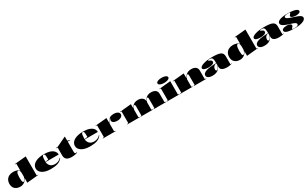

<svg xmlns="http://www.w3.org/2000/svg" viewBox="514 -3460 9909 6186"><g transform="rotate(-30 5468.5 -367.5)"><path d="M921 -745V-36H971V-25L543 15V-148L535 -156Q525 -126 504 -95.5Q483 -65 451.5 -40Q420 -15 379 0Q338 15 287 15Q205 15 145.5 -16Q86 -47 54.5 -102Q23 -157 23 -230Q23 -324 61.5 -387.5Q100 -451 166.5 -483Q233 -515 315 -515Q379 -515 426.5 -501Q474 -487 503.5 -467.5Q533 -448 543 -430V-694H493V-705ZM477 -466Q452 -466 436 -439.5Q420 -413 412.5 -366Q405 -319 405 -260Q405 -186 410.5 -144.5Q416 -103 426.5 -86.5Q437 -70 453 -70Q465 -70 476 -78.5Q487 -87 498.5 -104.5Q510 -122 521 -148Q532 -174 543 -209V-341Q543 -374 537 -398Q531 -422 521 -437Q511 -452 499.5 -459Q488 -466 477 -466Z M1461 -515Q1598 -515 1689.5 -482.5Q1781 -450 1826.5 -394Q1872 -338 1872 -266H1381V-276L1500 -296Q1500 -364 1497.5 -410.5Q1495 -457 1483.5 -481Q1472 -505 1445 -505Q1425 -505 1412 -484Q1399 -463 1392 -413.5Q1385 -364 1385 -276Q1385 -243 1396 -208.5Q1407 -174 1428.5 -143.5Q1450 -113 1482 -92Q1514 -71 1555 -64Q1593 -56 1635 -58Q1677 -60 1716.5 -72Q1756 -84 1789.5 -105.5Q1823 -127 1845 -157L1859 -148Q1827 -101 1783.5 -69.5Q1740 -38 1685.5 -19.5Q1631 -1 1565.5 7Q1500 15 1423 15Q1323 15 1244.5 -5Q1166 -25 1112.5 -60Q1059 -95 1031.5 -141.5Q1004 -188 1004 -240Q1004 -305 1037.5 -356Q1071 -407 1132 -442.5Q1193 -478 1277 -496.5Q1361 -515 1461 -515Z M2207 15Q2078 15 2016.5 -34Q1955 -83 1955 -181V-480H1895V-490L1976 -500L2318 -664H2333V-515L2423 -490V-480H2333V-100Q2333 -63 2345 -46.5Q2357 -30 2376 -30Q2385 -30 2395.5 -34Q2406 -38 2416 -45V-25Q2402 -16 2376 -8.5Q2350 -1 2319 4.5Q2288 10 2258.5 12.5Q2229 15 2207 15Z M2918 -515Q3055 -515 3146.5 -482.5Q3238 -450 3283.5 -394Q3329 -338 3329 -266H2838V-276L2957 -296Q2957 -364 2954.5 -410.5Q2952 -457 2940.5 -481Q2929 -505 2902 -505Q2882 -505 2869 -484Q2856 -463 2849 -413.5Q2842 -364 2842 -276Q2842 -243 2853 -208.5Q2864 -174 2885.5 -143.5Q2907 -113 2939 -92Q2971 -71 3012 -64Q3050 -56 3092 -58Q3134 -60 3173.5 -72Q3213 -84 3246.5 -105.5Q3280 -127 3302 -157L3316 -148Q3284 -101 3240.5 -69.5Q3197 -38 3142.5 -19.5Q3088 -1 3022.5 7Q2957 15 2880 15Q2780 15 2701.5 -5Q2623 -25 2569.5 -60Q2516 -95 2488.5 -141.5Q2461 -188 2461 -240Q2461 -305 2494.5 -356Q2528 -407 2589 -442.5Q2650 -478 2734 -496.5Q2818 -515 2918 -515Z M3364 0V-10L3414 -25V-464H3364V-475L3792 -515V-362L3800 -354Q3818 -390 3838 -417.5Q3858 -445 3882 -462Q3915 -490 3958 -502.5Q4001 -515 4060 -515Q4114 -515 4159 -500.5Q4204 -486 4231 -458.5Q4258 -431 4258 -392Q4258 -354 4232 -324Q4206 -294 4160.5 -277.5Q4115 -261 4055 -261Q3999 -261 3957.5 -275.5Q3916 -290 3893 -316Q3870 -342 3870 -374Q3870 -391 3875 -404.5Q3880 -418 3885.5 -428Q3891 -438 3891 -444Q3891 -450 3885 -450Q3876 -450 3862.5 -436Q3849 -422 3831 -391Q3821 -375 3811 -353Q3801 -331 3792 -307V-25L3842 -10V0Z M4270 0V-10L4320 -23V-457H4270V-468L4698 -508V-352L4706 -344Q4726 -398 4759 -436.5Q4792 -475 4841 -495Q4890 -515 4958 -515Q5006 -515 5046.5 -503Q5087 -491 5117 -468.5Q5147 -446 5163.5 -415Q5180 -384 5180 -346V-23L5225 -10V0H4768V-10L4808 -23V-365Q4808 -397 4799.5 -412.5Q4791 -428 4778 -428Q4767 -428 4756 -415Q4745 -402 4735 -382Q4725 -362 4715.5 -340Q4706 -318 4698 -300V-23L4738 -10V0ZM5250 0V-10L5290 -23V-365Q5290 -397 5281.5 -412.5Q5273 -428 5260 -428Q5249 -428 5237 -414Q5225 -400 5214 -378Q5203 -356 5193.5 -332.5Q5184 -309 5177 -290V-355L5188 -344Q5208 -397 5243 -435.5Q5278 -474 5328 -494.5Q5378 -515 5446 -515Q5497 -515 5538 -503.5Q5579 -492 5608 -469.5Q5637 -447 5652.5 -414.5Q5668 -382 5668 -340V-23L5718 -10V0Z M5974 -564Q5915 -564 5869.5 -575.5Q5824 -587 5798 -608.5Q5772 -630 5772 -657Q5772 -685 5798 -706Q5824 -727 5869.5 -738.5Q5915 -750 5974 -750Q6034 -750 6079.5 -738.5Q6125 -727 6151 -706Q6177 -685 6177 -657Q6177 -630 6151 -608.5Q6125 -587 6079.5 -575.5Q6034 -564 5974 -564ZM5738 0V-10L5788 -20V-464H5738V-475L6166 -515V-20L6216 -10V0Z M7213 -10V0H6746V-10L6786 -20V-365Q6786 -397 6777.5 -412.5Q6769 -428 6756 -428Q6743 -428 6730.5 -414.5Q6718 -401 6705.5 -380.5Q6693 -360 6683 -338Q6673 -316 6666 -300V-20L6706 -10V0H6238V-10L6288 -20V-464H6238V-475L6666 -515V-352L6674 -344Q6699 -397 6736 -435.5Q6773 -474 6823.5 -494.5Q6874 -515 6941 -515Q6993 -515 7034 -503.5Q7075 -492 7103.5 -469.5Q7132 -447 7147.5 -414.5Q7163 -382 7163 -340V-20Z M7715 -515Q7833 -515 7911 -504.5Q7989 -494 8034.5 -470Q8080 -446 8099 -406.5Q8118 -367 8118 -310V-34Q8118 -27 8120.5 -22Q8123 -17 8129 -17Q8135 -17 8145 -20.5Q8155 -24 8170 -30V-20Q8152 -10 8122 -2Q8092 6 8056.5 10.5Q8021 15 7985 15Q7866 15 7803 -22Q7740 -59 7740 -140Q7740 -142 7740 -143.5Q7740 -145 7740 -148.5Q7740 -152 7740 -157L7733 -163Q7713 -117 7686.5 -83.5Q7660 -50 7625 -28Q7590 -6 7543 4.5Q7496 15 7436 15Q7374 15 7328.5 0Q7283 -15 7258 -42.5Q7233 -70 7233 -106Q7233 -191 7364 -235Q7495 -279 7740 -279Q7740 -363 7731.5 -411Q7723 -459 7697.5 -479.5Q7672 -500 7621 -500Q7600 -500 7585 -497Q7570 -494 7561.5 -489Q7553 -484 7553 -480Q7553 -475 7565 -468Q7577 -461 7607 -450Q7671 -424 7671 -378Q7671 -330 7613.5 -304.5Q7556 -279 7453 -279Q7363 -279 7309 -302.5Q7255 -326 7255 -367Q7255 -397 7289.5 -424Q7324 -451 7387 -471.5Q7450 -492 7533.5 -503.5Q7617 -515 7715 -515ZM7740 -269Q7692 -269 7662 -245Q7632 -221 7617.5 -186.5Q7603 -152 7603 -122Q7603 -105 7607 -92Q7611 -79 7618.5 -72.5Q7626 -66 7637 -66Q7648 -66 7661 -74.5Q7674 -83 7687.5 -100Q7701 -117 7715 -143Q7729 -169 7740 -203Z M9096 -745V-36H9146V-25L8718 15V-148L8710 -156Q8700 -126 8679 -95.5Q8658 -65 8626.5 -40Q8595 -15 8554 0Q8513 15 8462 15Q8380 15 8320.5 -16Q8261 -47 8229.5 -102Q8198 -157 8198 -230Q8198 -324 8236.5 -387.5Q8275 -451 8341.5 -483Q8408 -515 8490 -515Q8554 -515 8601.5 -501Q8649 -487 8678.5 -467.5Q8708 -448 8718 -430V-694H8668V-705ZM8652 -466Q8627 -466 8611 -439.5Q8595 -413 8587.5 -366Q8580 -319 8580 -260Q8580 -186 8585.5 -144.5Q8591 -103 8601.5 -86.5Q8612 -70 8628 -70Q8640 -70 8651 -78.5Q8662 -87 8673.5 -104.5Q8685 -122 8696 -148Q8707 -174 8718 -209V-341Q8718 -374 8712 -398Q8706 -422 8696 -437Q8686 -452 8674.5 -459Q8663 -466 8652 -466Z M9648 -515Q9766 -515 9844 -504.5Q9922 -494 9967.5 -470Q10013 -446 10032 -406.5Q10051 -367 10051 -310V-34Q10051 -27 10053.5 -22Q10056 -17 10062 -17Q10068 -17 10078 -20.5Q10088 -24 10103 -30V-20Q10085 -10 10055 -2Q10025 6 9989.5 10.5Q9954 15 9918 15Q9799 15 9736 -22Q9673 -59 9673 -140Q9673 -142 9673 -143.5Q9673 -145 9673 -148.5Q9673 -152 9673 -157L9666 -163Q9646 -117 9619.5 -83.5Q9593 -50 9558 -28Q9523 -6 9476 4.5Q9429 15 9369 15Q9307 15 9261.5 0Q9216 -15 9191 -42.5Q9166 -70 9166 -106Q9166 -191 9297 -235Q9428 -279 9673 -279Q9673 -363 9664.5 -411Q9656 -459 9630.5 -479.5Q9605 -500 9554 -500Q9533 -500 9518 -497Q9503 -494 9494.5 -489Q9486 -484 9486 -480Q9486 -475 9498 -468Q9510 -461 9540 -450Q9604 -424 9604 -378Q9604 -330 9546.5 -304.5Q9489 -279 9386 -279Q9296 -279 9242 -302.5Q9188 -326 9188 -367Q9188 -397 9222.5 -424Q9257 -451 9320 -471.5Q9383 -492 9466.5 -503.5Q9550 -515 9648 -515ZM9673 -269Q9625 -269 9595 -245Q9565 -221 9550.5 -186.5Q9536 -152 9536 -122Q9536 -105 9540 -92Q9544 -79 9551.5 -72.5Q9559 -66 9570 -66Q9581 -66 9594 -74.5Q9607 -83 9620.5 -100Q9634 -117 9648 -143Q9662 -169 9673 -203Z M10502 15Q10408 15 10338 8Q10268 1 10221 -14Q10174 -29 10151 -51.5Q10128 -74 10128 -105Q10128 -137 10154 -155.5Q10180 -174 10221 -182.5Q10262 -191 10305 -191Q10351 -191 10388.5 -181.5Q10426 -172 10448 -154Q10470 -136 10470 -113Q10470 -98 10464 -86Q10458 -74 10443 -59Q10426 -44 10418.5 -34.5Q10411 -25 10411 -17Q10411 -12 10416.5 -6Q10422 0 10440 3.5Q10458 7 10495 7Q10532 7 10564.5 0.5Q10597 -6 10617 -21Q10637 -36 10637 -62Q10637 -84 10616 -103.5Q10595 -123 10545.5 -143Q10496 -163 10411 -187Q10309 -218 10248.5 -246Q10188 -274 10162.5 -303.5Q10137 -333 10137 -368Q10137 -438 10240 -476.5Q10343 -515 10528 -515Q10641 -515 10725.5 -501Q10810 -487 10856 -461Q10902 -435 10902 -398Q10902 -371 10879 -353.5Q10856 -336 10818.5 -327Q10781 -318 10740 -318Q10706 -318 10673 -323.5Q10640 -329 10613.5 -339Q10587 -349 10571 -364.5Q10555 -380 10555 -399Q10555 -425 10589 -456Q10604 -471 10610 -479Q10616 -487 10616 -492Q10616 -495 10612.5 -498Q10609 -501 10601.5 -503Q10594 -505 10581.5 -506Q10569 -507 10551 -507Q10508 -507 10472.5 -501.5Q10437 -496 10415.5 -483.5Q10394 -471 10394 -448Q10394 -424 10423 -403.5Q10452 -383 10499 -365Q10546 -347 10600 -330Q10715 -295 10783 -266.5Q10851 -238 10881.5 -210Q10912 -182 10912 -151Q10912 -110 10882.5 -79Q10853 -48 10798 -27Q10743 -6 10668 4.5Q10593 15 10502 15Z"/></g></svg>

Font: Kalnia SemiExpanded
Style: Bold
Weight: 700
Width: 6
Designer: Frida Medrano
Foundry: Frida Medrano
Version: Version 1.105